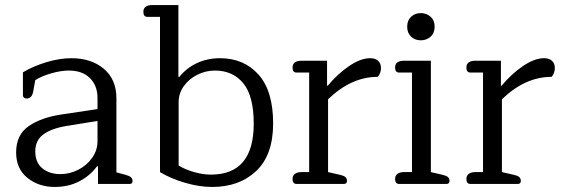

<svg xmlns="http://www.w3.org/2000/svg" viewBox="-20 -730 2235 762"><path d="M44 -125Q44 -195 94 -229.5Q144 -264 226 -276L367 -297V-341Q367 -390 337 -420Q307 -450 253 -450Q222 -450 183.5 -439Q145 -428 120 -412L112 -368Q107 -339 86 -339Q79 -339 75 -342.5Q71 -346 71 -352V-443Q111 -467 163.5 -483Q216 -499 264 -499Q342 -499 392 -457Q442 -415 442 -340V-46L479 -36Q493 -32 499.5 -26.5Q506 -21 506 -12Q506 0 495 0H369V-70H365Q338 -33 295 -10.5Q252 12 197 12Q134 12 89 -24Q44 -60 44 -125ZM367 -170V-250L243 -230Q184 -220 152 -196.5Q120 -173 120 -129Q120 -85 148 -62Q176 -39 220 -39Q257 -39 291 -56.5Q325 -74 346 -104Q367 -134 367 -170Z M615 -47V-663H565Q549 -663 549 -683Q549 -697 558.5 -703.5Q568 -710 584 -710H688V-426L691 -424Q721 -461 762.5 -480Q804 -499 853 -499Q948 -499 1006 -434Q1064 -369 1064 -240Q1064 -115 997 -51.5Q930 12 822 12Q771 12 714.5 -4.5Q658 -21 615 -47ZM987 -239Q987 -349 945.5 -399.5Q904 -450 833 -450Q796 -450 762.5 -433Q729 -416 709 -387.5Q689 -359 689 -325V-73Q715 -57 750.5 -47Q786 -37 817 -37Q987 -37 987 -239Z M1141 -20Q1141 -33 1150.5 -40Q1160 -47 1176 -47H1207V-442H1157Q1141 -442 1141 -462Q1141 -476 1150.5 -482.5Q1160 -489 1176 -489H1278V-390H1281Q1319 -436 1365 -467.5Q1411 -499 1449 -499Q1470 -499 1481 -488.5Q1492 -478 1492 -460Q1492 -450 1488.5 -440.5Q1485 -431 1479 -425Q1374 -425 1282 -336V-47L1330 -36Q1344 -33 1350.5 -27.5Q1357 -22 1357 -12Q1357 0 1345 0H1157Q1141 0 1141 -20Z M1596 -624Q1596 -649 1611.5 -663.5Q1627 -678 1650 -678Q1673 -678 1689 -663.5Q1705 -649 1705 -624Q1705 -599 1689 -584.5Q1673 -570 1650 -570Q1627 -570 1611.5 -584.5Q1596 -599 1596 -624ZM1548 -20Q1548 -33 1557.5 -40Q1567 -47 1583 -47H1615V-442H1564Q1548 -442 1548 -462Q1548 -476 1557.5 -482.5Q1567 -489 1583 -489H1690V-47L1737 -36Q1751 -33 1757.5 -27.5Q1764 -22 1764 -12Q1764 0 1752 0H1564Q1548 0 1548 -20Z M1831 -20Q1831 -33 1840.5 -40Q1850 -47 1866 -47H1897V-442H1847Q1831 -442 1831 -462Q1831 -476 1840.5 -482.5Q1850 -489 1866 -489H1968V-390H1971Q2009 -436 2055 -467.5Q2101 -499 2139 -499Q2160 -499 2171 -488.5Q2182 -478 2182 -460Q2182 -450 2178.5 -440.5Q2175 -431 2169 -425Q2064 -425 1972 -336V-47L2020 -36Q2034 -33 2040.5 -27.5Q2047 -22 2047 -12Q2047 0 2035 0H1847Q1831 0 1831 -20Z"/></svg>

Font: Maitree
Style: Regular
Weight: 400
Designer: CadsonDemak Team
Foundry: CadsonDemak
Version: Version 1.001